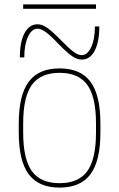

<svg xmlns="http://www.w3.org/2000/svg" viewBox="-20 -840 540 870"><path d="M250 10Q155 10 110 -50.5Q65 -111 65 -240V-280Q65 -409 110 -469.5Q155 -530 250 -530Q345 -530 390 -469.5Q435 -409 435 -280V-240Q435 -111 390 -50.5Q345 10 250 10ZM250 -10Q336 -10 375.5 -64.5Q415 -119 415 -240V-280Q415 -401 375.5 -455.5Q336 -510 250 -510Q164 -510 124.5 -455.5Q85 -401 85 -280V-240Q85 -119 124.5 -64.5Q164 -10 250 -10ZM350 -570Q329 -570 306 -586Q283 -602 243 -643Q209 -679 187.5 -694.5Q166 -710 150 -710Q124 -710 107 -674Q90 -638 90 -580H70Q70 -651 91.5 -690.5Q113 -730 150 -730Q171 -730 194 -714Q217 -698 257 -657Q292 -621 313 -605.5Q334 -590 350 -590Q376 -590 393 -626Q410 -662 410 -720H430Q430 -650 409 -610Q388 -570 350 -570ZM85 -800V-820H415V-800Z"/></svg>

Font: M PLUS 1 Code Thin
Style: Regular
Weight: 250
Designer: Coji Morishita
Foundry: UNDERFOREST DESIGN
Version: Version 1.002